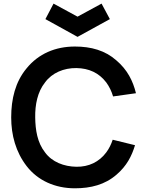

<svg xmlns="http://www.w3.org/2000/svg" viewBox="-20 -1022 801 1058"><path d="M275 -1002.1 407.3 -930.2 539.6 -1002.1 585.4 -916.7 407.3 -818.8 230.2 -916.7ZM601 -252.1C592.7 -227.1 581.2 -203.1 565.6 -182.3C526 -129.2 468.8 -102.1 401 -103.1C332.3 -104.2 266.7 -129.2 228.1 -182.3C185.4 -236.5 175 -306.2 174 -375C172.9 -444.8 186.5 -515.6 228.1 -567.7C266.7 -620.8 332.3 -647.9 401 -646.9C469.8 -645.8 525 -620.8 565.6 -567.7C582.3 -544.8 594.8 -518.8 603.1 -490.6L729.2 -508.3C712.5 -576 682.3 -637.5 620.8 -689.6C559.4 -743.8 482.3 -765.6 392.7 -765.6C285.4 -765.6 191.7 -726 126 -644.8C64.6 -570.8 41.7 -477.1 41.7 -375C41.7 -278.1 66.7 -184.4 127.1 -106.3C188.5 -27.1 283.3 15.6 392.7 15.6C480.2 15.6 558.3 -4.2 621.9 -59.4C678.1 -107.3 706.2 -162.5 724 -221.9Z"/></svg>

Font: Manrope3 Bold
Style: Regular
Weight: 700
Designer: Mikhail Sharanda
Foundry: Mikhail Sharanda
Version: Version 3.000;PS 003.000;hotconv 1.0.88;makeotf.lib2.5.64775